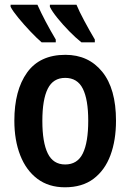

<svg xmlns="http://www.w3.org/2000/svg" viewBox="-20 -786 554 816"><path d="M473 -273Q473 -190 449.5 -126.5Q426 -63 378 -26.5Q330 10 256 10Q187 10 139 -26Q91 -62 66 -126Q41 -190 41 -273Q41 -402 95 -477.5Q149 -553 258 -553Q356 -553 414.5 -481Q473 -409 473 -273ZM160 -272Q160 -181 183 -134Q206 -87 257 -87Q309 -87 332 -134Q355 -181 355 -273Q355 -363 332 -409Q309 -455 257 -455Q206 -455 183 -409Q160 -363 160 -272ZM305 -766Q316 -739 338.5 -697Q361 -655 383 -618V-606H326Q302 -625 274.5 -653Q247 -681 224 -709.5Q201 -738 192 -757V-766ZM139 -766Q170 -697 217 -618V-606H157Q136 -624 109 -652.5Q82 -681 58.5 -709.5Q35 -738 25 -757V-766Z"/></svg>

Font: Noto Sans Condensed SemiBold
Style: Regular
Weight: 600
Width: 3
Designer: Monotype Design Team
Foundry: Monotype Imaging Inc.
Version: Version 2.013; ttfautohint (v1.8.4.7-5d5b)